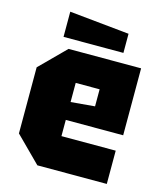

<svg xmlns="http://www.w3.org/2000/svg" viewBox="-110 -810 755 892"><g transform="rotate(15 268.0 -364.5)"><path d="M33 -121V-439L154 -560H503V-238H227V-160H488V0H154ZM227 -324 342 -334V-416H227ZM405 -608H117V-729L405 -700Z"/></g></svg>

Font: Tektur SemiCondensed ExtraBold
Style: Regular
Weight: 800
Width: 4
Designer: Adam Jagosz
Foundry: Adam Jagosz
Version: Version 1.005;gftools[0.9.30]